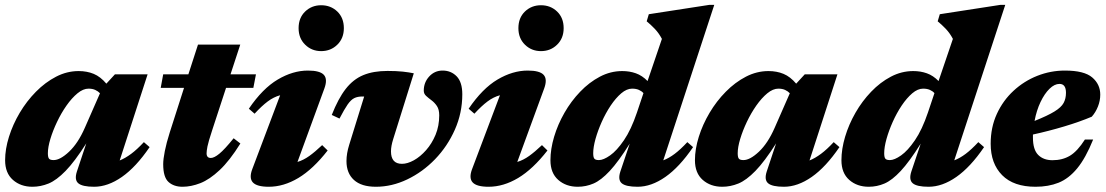

<svg xmlns="http://www.w3.org/2000/svg" viewBox="-20 -734 4434 770"><path d="M288.5 -46.5 326 -159Q279.5 -86 243 -48.5Q206.5 -11 174.8 2Q143 15 110 15Q63 15 31.8 -12.5Q0.5 -40 0.5 -91.5Q0.5 -136 16 -185.5Q31.5 -235 59.2 -281.8Q87 -328.5 124.2 -366.2Q161.5 -404 205 -426.5Q248.5 -449 295.5 -449Q328.5 -449 355.8 -437.8Q383 -426.5 406.5 -398.5L441 -436H572L460 -90.5Q482.5 -99.5 506 -117Q529.5 -134.5 557 -164L580 -144Q525.5 -64 469 -24.5Q412.5 15 357.5 15Q310.5 15 294 1Q277.5 -13 288.5 -46.5ZM172 -119.5Q172 -103.5 176.5 -97.8Q181 -92 195 -92Q221.5 -92 257.2 -125.8Q293 -159.5 320 -221L381 -360Q373.5 -368 362.2 -373.2Q351 -378.5 335 -378.5Q313.5 -378.5 290.8 -359.8Q268 -341 246.8 -310.8Q225.5 -280.5 208.8 -245.2Q192 -210 182 -176.8Q172 -143.5 172 -119.5Z M831.5 -213.5Q815.5 -165 812 -146.8Q808.5 -128.5 808.5 -119Q808.5 -100.5 825.5 -100.5Q839 -100.5 860 -117.8Q881 -135 917 -179.5L944 -158.5Q901 -89.5 860.8 -51.8Q820.5 -14 783.5 0.5Q746.5 15 712 15Q677 15 655.8 -4.2Q634.5 -23.5 634.5 -75.5Q634.5 -95.5 641 -128.2Q647.5 -161 660.5 -202L718 -381.5H624.5L634.5 -436H735.5L774 -555H943.5L904.5 -436H1006.5L996 -381.5H886.5Z M1177.5 -621Q1177.5 -662.5 1203.8 -687.8Q1230 -713 1268 -713Q1306.5 -713 1332.8 -687.8Q1359 -662.5 1359 -621Q1359 -580.5 1332.8 -554.8Q1306.5 -529 1268 -529Q1230 -529 1203.8 -554.8Q1177.5 -580.5 1177.5 -621ZM992 -56.5 1103.5 -352Q1077.5 -345 1053.5 -327Q1029.5 -309 1001 -278L978 -298Q1033 -379 1093.8 -415Q1154.5 -451 1215 -451Q1263 -451 1278.8 -433.8Q1294.5 -416.5 1281 -379.5L1173 -84.5Q1197.5 -92 1220.5 -108.5Q1243.5 -125 1272 -152L1294 -130.5Q1235.5 -55.5 1176.5 -20.2Q1117.5 15 1058 15Q1010 15 994 -2.5Q978 -20 992 -56.5Z M1834 -356Q1834 -281 1804.2 -214Q1774.5 -147 1724.8 -95.5Q1675 -44 1613.2 -14.5Q1551.5 15 1487.5 15Q1429.5 15 1399.5 -12.2Q1369.5 -39.5 1369.5 -88Q1369.5 -118.5 1380.5 -153.5L1440.5 -347H1433Q1414 -347 1400.8 -340.5Q1387.5 -334 1374.2 -315Q1361 -296 1341.5 -258.5L1310.5 -273Q1336.5 -339 1366.5 -377.5Q1396.5 -416 1437 -432.8Q1477.5 -449.5 1534 -449.5Q1569.5 -449.5 1595 -446.8Q1620.5 -444 1639.5 -440L1557 -176.5Q1548 -148 1548 -127Q1548 -77 1592 -77Q1614 -77 1639.8 -91.2Q1665.5 -105.5 1688.8 -131.8Q1712 -158 1726.8 -193.5Q1741.5 -229 1741.5 -271.5Q1741.5 -295 1732.2 -308.8Q1723 -322.5 1710.5 -331.8Q1698 -341 1688.8 -349.5Q1679.5 -358 1679.5 -370.5Q1679.5 -403.5 1701.2 -427.2Q1723 -451 1755 -451Q1789 -451 1811.5 -427.8Q1834 -404.5 1834 -356Z M2059 -621Q2059 -662.5 2085.2 -687.8Q2111.5 -713 2149.5 -713Q2188 -713 2214.2 -687.8Q2240.5 -662.5 2240.5 -621Q2240.5 -580.5 2214.2 -554.8Q2188 -529 2149.5 -529Q2111.5 -529 2085.2 -554.8Q2059 -580.5 2059 -621ZM1873.5 -56.5 1985 -352Q1959 -345 1935 -327Q1911 -309 1882.5 -278L1859.5 -298Q1914.5 -379 1975.2 -415Q2036 -451 2096.5 -451Q2144.5 -451 2160.2 -433.8Q2176 -416.5 2162.5 -379.5L2054.5 -84.5Q2079 -92 2102 -108.5Q2125 -125 2153.5 -152L2175.5 -130.5Q2117 -55.5 2058 -20.2Q1999 15 1939.5 15Q1891.5 15 1875.5 -2.5Q1859.5 -20 1873.5 -56.5Z M2759.5 -144Q2705 -64 2648.5 -24.5Q2592 15 2537 15Q2490 15 2473.5 1Q2457 -13 2468 -46.5L2505.5 -158Q2460 -85.5 2425.2 -48.2Q2390.5 -11 2360.2 2Q2330 15 2297 15Q2250 15 2218.8 -12.5Q2187.5 -40 2187.5 -91.5Q2187.5 -136 2202.2 -185.5Q2217 -235 2243.8 -281.8Q2270.5 -328.5 2306.8 -366.2Q2343 -404 2385.8 -426.5Q2428.5 -449 2475.5 -449Q2505 -449 2530.2 -440Q2555.5 -431 2577 -409L2634.5 -578Q2622.5 -601 2605.8 -618.5Q2589 -636 2573.5 -648.5L2582 -677L2825 -714.5H2844.5L2640 -91Q2662.5 -99.5 2685.8 -117Q2709 -134.5 2736.5 -164ZM2359 -119.5Q2359 -103.5 2363.5 -97.8Q2368 -92 2382 -92Q2400 -92 2426.8 -110.8Q2453.5 -129.5 2482.2 -171.5Q2511 -213.5 2534.5 -283L2560.5 -360.5Q2553.5 -368.5 2542.2 -373.5Q2531 -378.5 2515 -378.5Q2493.5 -378.5 2471.5 -359.8Q2449.5 -341 2429.2 -310.8Q2409 -280.5 2393.2 -245.2Q2377.5 -210 2368.2 -176.8Q2359 -143.5 2359 -119.5Z M3055 -46.5 3092.5 -159Q3046 -86 3009.5 -48.5Q2973 -11 2941.2 2Q2909.5 15 2876.5 15Q2829.5 15 2798.2 -12.5Q2767 -40 2767 -91.5Q2767 -136 2782.5 -185.5Q2798 -235 2825.8 -281.8Q2853.5 -328.5 2890.8 -366.2Q2928 -404 2971.5 -426.5Q3015 -449 3062 -449Q3095 -449 3122.2 -437.8Q3149.5 -426.5 3173 -398.5L3207.5 -436H3338.5L3226.5 -90.5Q3249 -99.5 3272.5 -117Q3296 -134.5 3323.5 -164L3346.5 -144Q3292 -64 3235.5 -24.5Q3179 15 3124 15Q3077 15 3060.5 1Q3044 -13 3055 -46.5ZM2938.5 -119.5Q2938.5 -103.5 2943 -97.8Q2947.5 -92 2961.5 -92Q2988 -92 3023.8 -125.8Q3059.5 -159.5 3086.5 -221L3147.5 -360Q3140 -368 3128.8 -373.2Q3117.5 -378.5 3101.5 -378.5Q3080 -378.5 3057.2 -359.8Q3034.5 -341 3013.2 -310.8Q2992 -280.5 2975.2 -245.2Q2958.5 -210 2948.5 -176.8Q2938.5 -143.5 2938.5 -119.5Z M3926.5 -144Q3872 -64 3815.5 -24.5Q3759 15 3704 15Q3657 15 3640.5 1Q3624 -13 3635 -46.5L3672.5 -158Q3627 -85.5 3592.2 -48.2Q3557.5 -11 3527.2 2Q3497 15 3464 15Q3417 15 3385.8 -12.5Q3354.5 -40 3354.5 -91.5Q3354.5 -136 3369.2 -185.5Q3384 -235 3410.8 -281.8Q3437.5 -328.5 3473.8 -366.2Q3510 -404 3552.8 -426.5Q3595.5 -449 3642.5 -449Q3672 -449 3697.2 -440Q3722.5 -431 3744 -409L3801.5 -578Q3789.5 -601 3772.8 -618.5Q3756 -636 3740.5 -648.5L3749 -677L3992 -714.5H4011.5L3807 -91Q3829.5 -99.5 3852.8 -117Q3876 -134.5 3903.5 -164ZM3526 -119.5Q3526 -103.5 3530.5 -97.8Q3535 -92 3549 -92Q3567 -92 3593.8 -110.8Q3620.5 -129.5 3649.2 -171.5Q3678 -213.5 3701.5 -283L3727.5 -360.5Q3720.5 -368.5 3709.2 -373.5Q3698 -378.5 3682 -378.5Q3660.5 -378.5 3638.5 -359.8Q3616.5 -341 3596.2 -310.8Q3576 -280.5 3560.2 -245.2Q3544.5 -210 3535.2 -176.8Q3526 -143.5 3526 -119.5Z M4364 -174.5Q4334 -100 4300 -58.8Q4266 -17.5 4225.2 -1.2Q4184.5 15 4133 15Q4045 15 3999 -31.5Q3953 -78 3953 -157.5Q3953 -223.5 3977.8 -277.2Q4002.5 -331 4044.8 -370Q4087 -409 4140.2 -430Q4193.5 -451 4251 -451Q4328 -451 4360.2 -423.5Q4392.5 -396 4392.5 -354.5Q4392.5 -330 4383.2 -306.8Q4374 -283.5 4358.5 -266Q4310 -245.5 4248.2 -227Q4186.5 -208.5 4122.5 -194.5Q4122.5 -188.5 4122.5 -182.5Q4122.5 -133.5 4143.8 -112.5Q4165 -91.5 4201 -91.5Q4241 -91.5 4271 -109.5Q4301 -127.5 4331 -174.5ZM4229 -397.5Q4209 -397.5 4189 -378Q4169 -358.5 4153 -325Q4137 -291.5 4129 -249Q4181.5 -270 4208.8 -286.8Q4236 -303.5 4245.5 -321Q4255 -338.5 4255 -362Q4255 -397.5 4229 -397.5Z"/></svg>

Font: Newsreader 16pt ExtraBold
Style: Italic
Weight: 800
Italic angle: -17°
Designer: Hugues Gentile
Foundry: Production Type
Version: Version 1.003; ttfautohint (v1.8.3)